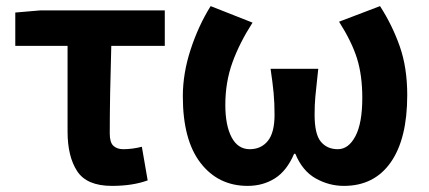

<svg xmlns="http://www.w3.org/2000/svg" viewBox="-20 -594 1402 628"><path d="M346 14Q264 14 232.5 -34Q201 -82 201 -164V-444H30V-553L112 -560H519V-444H344Q339 -276 339 -157Q339 -128 351 -117Q363 -106 383 -106Q413 -106 444 -114L463 -4Q414 14 346 14Z M790 14Q694 14 636 -61Q578 -136 578 -279Q578 -354 603.5 -432Q629 -510 669 -574L806 -520Q763 -453 740 -389Q717 -325 717 -251Q717 -184 737.5 -145Q758 -106 797 -106Q834 -106 856 -133Q878 -160 878 -219Q878 -257 875 -289.5Q872 -322 865 -369H1021Q1019 -354 1018 -341Q1014 -306 1011.5 -278.5Q1009 -251 1009 -219Q1009 -155 1029.5 -130.5Q1050 -106 1085 -106Q1120 -106 1142.5 -148.5Q1165 -191 1165 -274Q1165 -347 1148 -402Q1131 -457 1089 -523L1223 -574Q1263 -512 1287.5 -442.5Q1312 -373 1312 -283Q1312 -140 1258 -63Q1204 14 1105 14Q1056 14 1012.5 -10.5Q969 -35 946 -91H942Q918 -35 879 -10.5Q840 14 790 14Z"/></svg>

Font: Source Han Sans CN Bold
Style: Bold
Weight: 700
Designer: Ryoko NISHIZUKA 西塚涼子 (kana & ideographs); Paul D. Hunt (Latin, Greek & Cyrillic); Wenlong ZHANG 张文龙 (bopomofo); Sandoll 
Foundry: Adobe Systems Incorporated
Version: Version 1.00;May 30, 2023;FontCreator 11.5.0.2422 32-bit